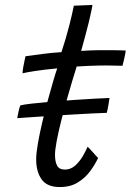

<svg xmlns="http://www.w3.org/2000/svg" viewBox="-20 -736 528 775"><path d="M411 -280.5Q389 -280 354 -278.2Q319 -276.5 277.5 -274Q236 -271.5 193.5 -268.8Q151 -266 113.5 -263.5Q76 -261 49.5 -259Q52 -272 55 -286.5Q58 -301 62 -310.5Q74 -314 108 -317.8Q142 -321.5 186.8 -325.5Q231.5 -329.5 278 -332.5Q324.5 -335.5 363.2 -337.8Q402 -340 422 -340.5Q421.5 -335 418.2 -315.5Q415 -296 411 -280.5ZM376 -98.5Q364 -72.5 344.2 -45.5Q324.5 -18.5 294.5 0.2Q264.5 19 221.5 19Q169.5 19 147.8 -12.2Q126 -43.5 126 -92.5Q126 -117.5 133 -157.5Q140 -197.5 150.8 -243.2Q161.5 -289 173.5 -333Q185.5 -377 195.5 -411Q205.5 -445 211 -460Q157 -455 119 -449Q81 -443 71 -440Q71.5 -452 74 -466Q76.5 -480 79.2 -492Q82 -504 83 -509Q112 -513 151.8 -518.2Q191.5 -523.5 228 -525.5Q236.5 -551 244.8 -579.2Q253 -607.5 260 -634.5Q266 -657 270.5 -677.8Q275 -698.5 278 -713L353 -716Q353 -712 349 -693.2Q345 -674.5 338.8 -647.8Q332.5 -621 324.5 -592.5Q320.5 -577.5 316.2 -561.8Q312 -546 307.5 -530.5Q322.5 -531.5 344.5 -532.5Q366.5 -533.5 380.5 -533.5Q405 -534 428 -533.5Q451 -533 467.5 -532.8Q484 -532.5 487.5 -532Q486.5 -521.5 482 -501.8Q477.5 -482 474.5 -470.5Q469.5 -470.5 440 -471.2Q410.5 -472 381 -471.5Q360 -471 335 -470Q310 -469 289.5 -467.5Q283.5 -449 273 -414Q262.5 -379 250.2 -335.5Q238 -292 227 -248.2Q216 -204.5 209 -167.8Q202 -131 202 -110.5Q202 -83.5 210.5 -67.5Q219 -51.5 242 -51.5Q265.5 -51.5 283.8 -68Q302 -84.5 314.5 -106.2Q327 -128 333.5 -143.5Q336 -142 342 -135.5Q348 -129 355.2 -121Q362.5 -113 368.2 -106.5Q374 -100 376 -98.5Z"/></svg>

Font: Grandstander Thin Light
Style: Italic
Weight: 300
Italic angle: -15°
Version: Version 1.200